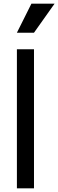

<svg xmlns="http://www.w3.org/2000/svg" viewBox="-20 -1025 317 1045"><path d="M72 0H165V-757H72ZM72 -847H165L277 -1005H151Z"/></svg>

Font: Mluvka Medium
Style: Regular
Weight: 500
Designer: Modified by Jiří Krblich, Original typeface by Gumpita Rahayu
Foundry: Gumpita Rahayu & Jiří Krblich
Version: Version 2.000;Glyphs 3.1.1 (3134)